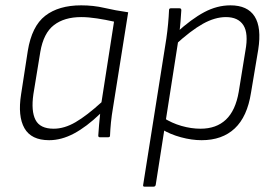

<svg xmlns="http://www.w3.org/2000/svg" viewBox="-20 -514 1029 719"><path d="M164 11Q97 11 71.5 -34Q46 -79 59 -161L84 -323Q99 -416 149.5 -455Q200 -494 284 -494Q330 -494 370.5 -484.5Q411 -475 460 -468L404 -116Q398 -81 395.5 -55.5Q393 -30 392 -6Q392 0 385 0H354Q348 0 348 -6Q349 -26 351 -46.5Q353 -67 355 -88Q304 -39 257 -14Q210 11 164 11ZM181 -32Q221 -32 263 -56.5Q305 -81 360 -131L407 -433Q376 -440 343.5 -445Q311 -450 284 -450Q221 -450 182 -420Q143 -390 131 -320L105 -161Q96 -98 113 -65Q130 -32 181 -32Z M735 11Q698 11 657.5 0Q617 -11 586 -30L592 -73Q623 -53 659.5 -42.5Q696 -32 731 -32Q790 -32 826 -66Q862 -100 874 -170L899 -324Q911 -389 891.5 -419.5Q872 -450 826 -450Q785 -450 740 -425Q695 -400 635 -345L640 -391Q697 -443 745 -468.5Q793 -494 843 -494Q907 -494 933.5 -452.5Q960 -411 947 -328L920 -167Q906 -77 859 -33Q812 11 735 11ZM521 185Q515 185 516 179L603 -370Q607 -398 609.5 -425Q612 -452 613 -476Q613 -483 620 -483H652Q659 -483 659 -476Q658 -458 656 -433Q654 -408 651 -388L648 -365L563 179Q561 185 555 185Z"/></svg>

Font: Sofia Sans Semi Condensed Light
Style: Italic
Weight: 300
Italic angle: -9°
Version: Version 4.100